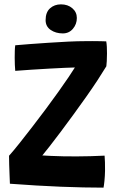

<svg xmlns="http://www.w3.org/2000/svg" viewBox="-20 -855 562 882"><path d="M455.5 7Q367 7 259.8 2.8Q152.5 -1.5 25.5 -11Q25 -25 24 -49.2Q23 -73.5 22.2 -98.5Q21.5 -123.5 21.5 -139.5Q42 -162.5 69.5 -197Q97 -231.5 128 -271.8Q159 -312 190 -353.5Q221 -395 248 -433Q275 -471 295 -500.5Q315 -530 324 -545Q311 -545 279.2 -543.5Q247.5 -542 206.5 -539.8Q165.5 -537.5 124 -534.8Q82.5 -532 50 -529.5Q49 -540.5 48.2 -557.2Q47.5 -574 47.5 -589.5Q47.5 -606.5 48 -621.8Q48.5 -637 50 -647Q77 -649.5 116.8 -652.5Q156.5 -655.5 202 -658.5Q247.5 -661.5 292.5 -663.8Q337.5 -666 374.5 -666Q384.5 -666.5 403.5 -666.2Q422.5 -666 441 -665.8Q459.5 -665.5 468 -665Q470 -654.5 470.8 -639.5Q471.5 -624.5 471.5 -610Q471.5 -590.5 470.5 -574Q469.5 -557.5 468.5 -550.5Q452.5 -524 428.5 -487.2Q404.5 -450.5 375.5 -409.5Q346.5 -368.5 316.2 -327Q286 -285.5 258.2 -248.5Q230.5 -211.5 208.5 -183.5Q186.5 -155.5 174.5 -141Q189 -140 214 -138.8Q239 -137.5 269.8 -137Q300.5 -136.5 331.5 -136.5Q362 -136.5 395.2 -137.5Q428.5 -138.5 460.5 -140Q461.5 -128.5 462.2 -109.2Q463 -90 462.5 -70Q462 -46 459.8 -24Q457.5 -2 455.5 7ZM260 -835Q291.5 -835 312.2 -817.2Q333 -799.5 333 -772.5Q333 -744 315 -722.8Q297 -701.5 268.5 -701.5Q236 -701.5 212.8 -717.5Q189.5 -733.5 189.5 -762.5Q189.5 -798.5 209.8 -816.8Q230 -835 260 -835Z"/></svg>

Font: Grandstander Thin SemiBold
Style: Regular
Weight: 600
Version: Version 1.200